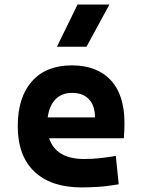

<svg xmlns="http://www.w3.org/2000/svg" viewBox="-20 -815 626 845"><path d="M338.9 9.8Q204.6 9.8 131.3 -59.8Q58.1 -129.4 58.1 -259.8Q58.1 -386.7 120.4 -457Q182.6 -527.3 295.9 -527.3Q406.7 -527.3 467.3 -462.4Q527.8 -397.5 527.8 -273.4Q527.8 -238.3 524.9 -206.5H196.3Q226.6 -115.2 350.6 -115.2Q385.7 -115.2 419.9 -118.9Q454.1 -122.6 489.7 -128.9L502.4 -3.9Q452.6 4.9 411.6 7.3Q370.6 9.8 338.9 9.8ZM296.9 -406.2Q252 -406.2 224.4 -378.2Q196.8 -350.1 189.9 -298.3H397.9Q397.9 -350.6 371.3 -378.4Q344.7 -406.2 296.9 -406.2ZM230.5 -609.4 321.3 -794.9H461.4L360.8 -609.4Z"/></svg>

Font: Caskaydia Cove
Style: Bold
Weight: 700
Monospace: yes
Designer: Aaron Bell
Foundry: Saja Typeworks
Version: Version 4.300; ttfautohint (v1.8.3)